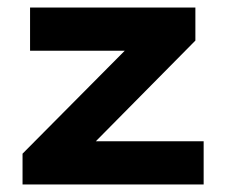

<svg xmlns="http://www.w3.org/2000/svg" viewBox="-20 -491 603 511"><path d="M40 0H522V-115H235L500 -383V-471H60V-356H312L40 -82Z"/></svg>

Font: Inconsolata SemiExpanded Black
Style: Regular
Weight: 900
Width: 6
Monospace: yes
Designer: Raph Levien, Cyreal, Brenton Simpson
Foundry: Raph Levien, Cyreal, Google
Version: Version 3.100